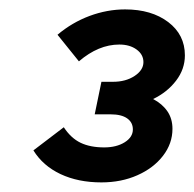

<svg xmlns="http://www.w3.org/2000/svg" viewBox="-20 -725 405 400"><path d="M191.2 -345Q142.9 -345 106.1 -362.3Q69.4 -379.6 49.6 -411.7L112.9 -459.9Q127.7 -437.3 147.8 -427.6Q167.9 -417.9 197 -417.9Q222.7 -417.9 239.8 -428.6Q256.8 -439.3 256.8 -455.3Q256.8 -470 244.9 -478.4Q233 -486.8 210.4 -486.8H177.3L191.3 -554.6H215.4Q241.9 -554.6 260.3 -566.7Q278.8 -578.9 278.8 -595.6Q278.8 -611.4 264.6 -621.8Q250.4 -632.2 228.6 -632.2Q185.2 -632.2 144.4 -597.2L99.8 -652.6Q130 -678.1 166.6 -691.8Q203.3 -705.4 240.6 -705.4Q295.7 -705.4 330.5 -679Q365.2 -652.6 365.2 -609.7Q365.2 -580.9 346.8 -556.9Q328.5 -532.9 299 -518.7Q318 -508.7 328.7 -493.2Q339.3 -477.7 339.3 -456.6Q339.3 -425.9 319.5 -400.3Q299.7 -374.7 266.2 -359.9Q232.7 -345 191.2 -345Z"/></svg>

Font: Red Hat Display VF
Style: Italic
Weight: 300
Italic angle: -12°
Designer: Pentagram, MCKL
Foundry: Pentagram, MCKL
Version: Version 1.023